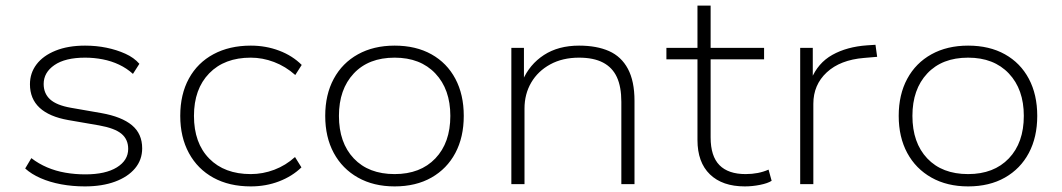

<svg xmlns="http://www.w3.org/2000/svg" viewBox="-20 -658 3793 686"><path d="M283 8Q239 8 198.5 0.5Q158 -7 125 -21.5Q92 -36 70 -56L92 -93Q118 -73 148.5 -60Q179 -47 213.5 -41Q248 -35 285 -35Q357 -35 397.5 -60Q438 -85 438 -126Q438 -160 414 -180Q390 -200 334 -210L224 -229Q156 -241 121.5 -273Q87 -305 87 -357Q87 -397 110.5 -428Q134 -459 178.5 -477Q223 -495 284 -495Q324 -495 360.5 -487.5Q397 -480 428 -466Q459 -452 478 -430L455 -394Q433 -414 405.5 -427Q378 -440 347 -446Q316 -452 284 -452Q213 -452 174.5 -425.5Q136 -399 136 -358Q136 -324 159 -303Q182 -282 233 -273L342 -254Q415 -241 451.5 -210.5Q488 -180 488 -128Q488 -87 462.5 -56.5Q437 -26 391 -9Q345 8 283 8Z M876 8Q799 8 742.5 -23Q686 -54 655 -111Q624 -168 624 -244Q624 -321 655 -377.5Q686 -434 743 -464.5Q800 -495 876 -495Q930 -495 977.5 -477Q1025 -459 1058 -426L1035 -390Q1000 -421 959 -436.5Q918 -452 876 -452Q782 -452 727.5 -396Q673 -340 673 -244Q673 -147 727.5 -91.5Q782 -36 876 -36Q919 -36 960 -51.5Q1001 -67 1034 -97L1057 -60Q1024 -28 977 -10Q930 8 876 8Z M1390 8Q1315 8 1259 -23.5Q1203 -55 1172.5 -111.5Q1142 -168 1142 -244Q1142 -320 1172.5 -376.5Q1203 -433 1259 -464Q1315 -495 1390 -495Q1466 -495 1521.5 -464Q1577 -433 1607 -376.5Q1637 -320 1637 -244Q1637 -168 1607 -111.5Q1577 -55 1521.5 -23.5Q1466 8 1390 8ZM1390 -36Q1482 -36 1535.5 -92Q1589 -148 1589 -244Q1589 -339 1535.5 -395.5Q1482 -452 1390 -452Q1297 -452 1244 -395.5Q1191 -339 1191 -244Q1191 -148 1244 -92Q1297 -36 1390 -36Z M1807 0V-487H1852V-370H1847Q1872 -428 1923.5 -461.5Q1975 -495 2049 -495Q2112 -495 2156 -475.5Q2200 -456 2223.5 -412Q2247 -368 2247 -298V0H2200V-294Q2200 -348 2184 -382.5Q2168 -417 2134.5 -434.5Q2101 -452 2049 -452Q1990 -452 1946 -428Q1902 -404 1878 -363Q1854 -322 1854 -270V0Z M2641 8Q2561 8 2516.5 -35Q2472 -78 2472 -158V-446H2361V-487H2472V-638H2519V-487H2710V-446H2519V-167Q2519 -100 2550.5 -68Q2582 -36 2644 -36Q2667 -36 2687.5 -40Q2708 -44 2726 -52L2737 -12Q2723 -3 2695.5 2.5Q2668 8 2641 8Z M2839 0V-487H2884V-374H2878Q2902 -433 2954 -462Q3006 -491 3078 -496L3108 -498L3114 -455L3067 -451Q2982 -444 2934 -399.5Q2886 -355 2886 -287V0Z M3439 8Q3364 8 3308 -23.5Q3252 -55 3221.5 -111.5Q3191 -168 3191 -244Q3191 -320 3221.5 -376.5Q3252 -433 3308 -464Q3364 -495 3439 -495Q3515 -495 3570.5 -464Q3626 -433 3656 -376.5Q3686 -320 3686 -244Q3686 -168 3656 -111.5Q3626 -55 3570.5 -23.5Q3515 8 3439 8ZM3439 -36Q3531 -36 3584.5 -92Q3638 -148 3638 -244Q3638 -339 3584.5 -395.5Q3531 -452 3439 -452Q3346 -452 3293 -395.5Q3240 -339 3240 -244Q3240 -148 3293 -92Q3346 -36 3439 -36Z"/></svg>

Font: Nunito Sans 10pt SemiExpanded ExtraLight
Style: Regular
Weight: 250
Width: 6
Designer: Vernon Adams
Foundry: Vernon Adams
Version: Version 3.101;gftools[0.9.27]